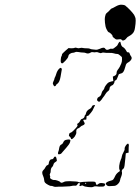

<svg xmlns="http://www.w3.org/2000/svg" viewBox="-20 -797 596 815"><path d="M212 -132Q215 -133 217 -131Q219 -129 220 -123Q222 -116 221 -114Q220 -112 212 -107Q208 -104 206.5 -97.5Q205 -91 202 -89Q195 -83 195 -69Q195 -64 192.5 -60.5Q190 -57 192 -51.5Q194 -46 193 -45Q191 -42 194.5 -39Q198 -36 203.5 -34Q209 -32 213 -33Q216 -33 225 -30Q234 -27 236 -24Q239 -18 252 -25Q257 -28 276 -28Q311 -27 314 -24Q316 -22 321.5 -23.5Q327 -25 354 -26Q381 -27 384 -24.5Q387 -22 387 -18.5Q387 -15 389.5 -13Q392 -11 397.5 -16Q403 -21 413 -20Q423 -19 425.5 -17Q428 -15 425 -10Q423 -5 415 -5Q400 -4 389 -6Q381 -7 376 -4Q371 -1 354.5 -3Q338 -5 334 -8Q330 -11 325 -9Q320 -6 318 -7.5Q316 -9 318 -12Q320 -16 319 -18Q318 -21 314.5 -20Q311 -19 309 -15Q305 -7 296 -9Q288 -9 283.5 -7.5Q279 -6 261.5 -5.5Q244 -5 241 -4.5Q238 -4 234 -4.5Q230 -5 221 -4Q212 -3 207 -5.5Q202 -8 197 -8Q194 -7 184 -12.5Q174 -18 171 -22Q168 -25 167.5 -33Q167 -41 163 -50Q155 -67 164 -75Q169 -79 172.5 -86.5Q176 -94 181.5 -96Q187 -98 187 -103.5Q187 -109 190.5 -115Q194 -121 199.5 -121Q205 -121 207.5 -126Q210 -131 212 -132ZM342.5 -16.5Q344 -15 345 -16Q346 -17 345.5 -20Q345 -23 343 -20.5Q341 -18 342.5 -16.5ZM516 -182Q521 -188 524 -187Q527 -186 527 -179Q526 -175 526 -162V-149L520 -148L514 -146L512 -124Q509 -86 505 -82Q505 -82 502 -80Q496 -74 497 -69Q500 -61 494 -46Q491 -40 489.5 -31.5Q488 -23 480 -15.5Q472 -8 464.5 -8Q457 -8 447.5 -7Q438 -6 433.5 -10.5Q429 -15 429 -17Q429 -25 453 -31Q458 -32 461 -35.5Q464 -39 470 -52Q476 -63 488 -70Q490 -72 487.5 -76.5Q485 -81 486 -93Q488 -109 493 -120Q496 -125 497 -132.5Q498 -140 504 -150.5Q510 -161 509 -165Q508 -171 516 -182ZM259 -203Q275 -207 278 -203Q280 -201 277 -192.5Q274 -184 261 -169.5Q248 -155 244 -150Q239 -142 230 -142Q226 -142 226 -146Q226 -150 228 -154.5Q230 -159 231 -167Q233 -181 241 -184Q246 -186 249 -193.5Q252 -201 259 -203ZM378 -339Q373 -326 366 -318.5Q359 -311 357 -308Q355 -305 351 -305Q348 -305 347.5 -303.5Q347 -302 347 -295L346 -289H340Q334 -289 333.5 -287.5Q333 -286 337 -279Q344 -270 332 -265Q325 -263 320.5 -258Q316 -253 311 -252Q302 -249 304 -234Q304 -228 297 -217Q283 -200 281 -210Q280 -214 276 -217Q272 -220 272.5 -222.5Q273 -225 274 -229Q275 -233 280 -234Q285 -235 296 -247Q311 -262 309 -266Q305 -271 312 -274Q317 -277 320 -284Q323 -291 327.5 -292Q332 -293 335.5 -296.5Q339 -300 339 -303Q339 -307 341.5 -308.5Q344 -310 345 -316Q347 -328 363 -336Q368 -339 370 -344.5Q372 -350 377.5 -350.5Q383 -351 383.5 -351.5Q384 -352 383 -350Q382 -348 381 -345Q380 -342 378 -339ZM231 -505Q235 -509 237 -509Q240 -509 241.5 -506Q243 -503 242 -500Q241 -497 240 -488.5Q239 -480 237 -471Q233 -448 223 -441Q218 -438 218 -436Q218 -434 215 -432Q210 -427 205 -440Q203 -444 207 -452Q211 -460 211 -462.5Q211 -465 213.5 -469.5Q216 -474 218 -481Q223 -498 231 -505ZM486 -618Q491 -623 492 -615Q495 -600 502 -597Q510 -593 518 -578Q519 -575 522.5 -575Q526 -575 527.5 -574.5Q529 -574 531 -568Q533 -562 536 -558.5Q539 -555 539 -550Q539 -546 534.5 -540.5Q530 -535 524 -532Q515 -528 513 -517Q508 -497 502 -490Q499 -486 491.5 -484.5Q484 -483 483.5 -480Q483 -477 480 -471Q477 -465 476 -461.5Q475 -458 470.5 -456Q466 -454 466 -451Q466 -448 464.5 -444.5Q463 -441 460.5 -438Q458 -435 456 -435Q445 -430 445 -421Q445 -414 436 -408Q432 -405 426.5 -396Q421 -387 419.5 -386Q418 -385 415 -380Q414 -378 411 -374Q408 -370 405 -367.5Q402 -365 400.5 -365Q399 -365 395 -368Q391 -371 392.5 -377Q394 -383 399 -385Q409 -390 411 -401Q413 -409 416.5 -412.5Q420 -416 422 -420Q424 -430 436 -443Q442 -449 452 -451L461 -453L460 -462L459 -472L464 -474Q476 -479 475 -489Q475 -495 480 -501Q489 -512 495 -528Q498 -535 498 -545.5Q498 -556 496 -556Q494 -557 488.5 -562.5Q483 -568 477 -568Q471 -568 463.5 -570.5Q456 -573 443 -572.5Q430 -572 423 -573.5Q416 -575 411.5 -572.5Q407 -570 399.5 -573.5Q392 -577 386.5 -575.5Q381 -574 375 -575.5Q369 -577 365 -574Q354 -567 344 -572Q339 -574 331.5 -574Q324 -574 314 -576Q304 -578 299 -575.5Q294 -573 289 -573Q284 -573 277.5 -569Q271 -565 270 -558Q269 -551 258 -539.5Q247 -528 244 -528Q236 -528 238 -545Q239 -556 241 -558.5Q243 -561 243 -565Q243 -569 257 -581L271 -593L282 -592Q293 -592 297 -594Q301 -596 306.5 -593.5Q312 -591 319 -593Q326 -595 331 -593.5Q336 -592 347.5 -592Q359 -592 362 -590Q365 -588 371.5 -587.5Q378 -587 385.5 -586Q393 -585 404 -590Q422 -599 427 -590Q432 -582 444 -588Q448 -591 454 -590Q460 -589 465 -593.5Q470 -598 474 -600.5Q478 -603 480.5 -609Q483 -615 486 -618ZM511 -774Q514 -772 524 -762.5Q534 -753 542 -743.5Q550 -734 550 -733Q550 -731 553 -726Q559 -716 553 -679Q551 -664 544 -656Q537 -648 528.5 -644Q520 -640 517 -635Q510 -625 501 -625Q499 -625 496 -628.5Q493 -632 483 -630Q473 -628 469 -632Q465 -636 461.5 -638Q458 -640 458 -643Q458 -647 452 -653Q446 -659 440 -661Q438 -662 432.5 -672.5Q427 -683 425.5 -701Q424 -719 425.5 -724.5Q427 -730 428 -734.5Q429 -739 435 -743.5Q441 -748 446.5 -754.5Q452 -761 454 -761Q456 -761 471 -769.5Q486 -778 497 -777Q508 -776 511 -774Z"/></svg>

Font: TT2020 Style D
Style: Italic
Weight: 400
Italic angle: -15°
Version: Version 0.2.000